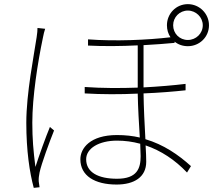

<svg xmlns="http://www.w3.org/2000/svg" viewBox="-20 -868 1040 927"><path d="M396 -99C396 -152 458 -189 545 -189C583 -189 620 -184 657 -174C658 -148 659 -128 659 -114C659 -55 642 -5 545 -5C454 -5 396 -36 396 -99ZM198 -729 161 -733C161 -722 160 -708 157 -689C144 -601 107 -418 107 -275C107 -140 123 -35 143 39L171 36C170 29 168 17 167 8C166 -5 168 -21 171 -35C180 -78 219 -183 241 -238L221 -255C201 -207 169 -118 151 -62C141 -140 136 -198 136 -276C136 -400 162 -566 187 -685C190 -703 194 -716 198 -729ZM816 -746C816 -785 847 -817 887 -817C926 -817 959 -785 959 -746C959 -706 926 -675 887 -675C847 -675 816 -706 816 -746ZM786 -746C786 -724 792 -705 803 -688C693 -675 536 -668 405 -678V-648C481 -644 566 -645 645 -649V-445C562 -442 473 -442 389 -448V-417C472 -412 561 -412 645 -416C646 -351 651 -268 655 -204C621 -212 584 -216 545 -216C415 -216 368 -152 368 -99C368 -19 438 23 543 23C628 23 686 -13 686 -87C686 -106 685 -134 683 -166C757 -141 825 -96 883 -35L902 -66C841 -121 770 -170 682 -196C678 -266 674 -349 673 -417C749 -420 820 -426 876 -432V-463C818 -456 748 -450 673 -446V-650C729 -653 781 -657 823 -661V-667C840 -653 862 -645 887 -645C943 -645 989 -689 989 -746C989 -802 943 -848 887 -848C830 -848 786 -802 786 -746Z"/></svg>

Font: Source Han Sans JP ExtraLight
Style: Regular
Weight: 250
Designer: Ryoko NISHIZUKA 西塚涼子 (kana, bopomofo & ideographs); Paul D. Hunt (Latin, Greek & Cyrillic); Sandoll Communications 산돌커뮤니
Foundry: Adobe
Version: Version 2.001;hotconv 1.0.107;makeotfexe 2.5.65593